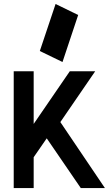

<svg xmlns="http://www.w3.org/2000/svg" viewBox="-20 -958 546 963"><path d="M214.4 -264.2 148.9 -169.4V-14.6H48.8V-600.6H148.9V-336.4L330.1 -600.6H457.5L282.7 -345.7L506.3 -14.6H385.3ZM179.7 -702.1 258.8 -938 372.1 -882.8 293.5 -647Z"/></svg>

Font: Gap Sans
Style: Black
Weight: 400
Designer: Alexandre Liziard and Etienne Ozeray
Foundry: Interstices.io
Version: Version 1.6.1 - December 3. 2014